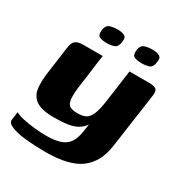

<svg xmlns="http://www.w3.org/2000/svg" viewBox="-155 -652 829 876"><g transform="rotate(30 259.5 -213.5)"><path d="M208 111Q151 111 103 106Q55 101 27 89.5Q-1 78 1 60L7 17Q22 26 50 32Q78 38 111 41.5Q144 45 172 45Q220 45 248.5 34.5Q277 24 291.5 1Q306 -22 311 -58L317 -97Q303 -77 283 -65.5Q263 -54 233.5 -49.5Q204 -45 161 -45Q96 -45 67 -65.5Q38 -86 33.5 -123Q29 -160 36 -209L55 -347Q57 -362 61.5 -374Q66 -386 78 -392.5Q90 -399 114 -399H215Q211 -373 208.5 -354Q206 -335 204 -318.5Q202 -302 199.5 -283Q197 -264 193 -238Q185 -181 188.5 -155Q192 -129 207 -122Q222 -115 246 -115Q271 -115 287.5 -123Q304 -131 315 -156Q326 -181 333 -233L356 -399H460Q484 -399 495.5 -391.5Q507 -384 503 -356L462 -67Q449 23 390 67Q331 111 208 111ZM384 -459Q360 -459 346 -465.5Q332 -472 335 -500Q339 -526 356.5 -532Q374 -538 397 -538Q420 -538 434 -531Q448 -524 444 -500Q441 -472 425 -465.5Q409 -459 384 -459ZM201 -459Q177 -459 163 -465.5Q149 -472 152 -500Q156 -526 173.5 -532Q191 -538 214 -538Q237 -538 250.5 -531Q264 -524 260 -500Q257 -473 241 -466Q225 -459 201 -459Z"/></g></svg>

Font: Genos Thin
Style: Bold Italic
Weight: 700
Italic angle: -8°
Version: Version 1.010